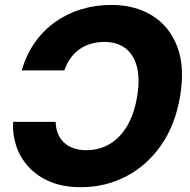

<svg xmlns="http://www.w3.org/2000/svg" viewBox="-20 -758 781 788"><path d="M312.5 10.3Q239.7 10.3 186 -12.2Q132.3 -34.7 97.4 -73Q62.5 -111.3 46.6 -159.2Q30.8 -207 33.7 -257.8H208.5Q209 -231 217.8 -209.5Q226.6 -188 242.7 -172.9Q258.8 -157.7 282 -149.7Q305.2 -141.6 334 -141.6Q387.2 -141.6 429.9 -166.7Q472.7 -191.9 502 -241.5Q531.2 -291 543 -363.3Q554.7 -433.6 542 -483.4Q529.3 -533.2 495.1 -559.6Q460.9 -585.9 407.2 -585.9Q377.9 -585.9 352.1 -578.1Q326.2 -570.3 304.9 -554.9Q283.7 -539.6 268.6 -518.1Q253.4 -496.6 244.1 -469.2H69.3Q87.4 -532.7 122.3 -582.5Q157.2 -632.3 205.6 -667Q253.9 -701.7 312.5 -719.7Q371.1 -737.8 436.5 -737.8Q533.7 -737.8 604.5 -694.1Q675.3 -650.4 707.3 -566.9Q739.3 -483.4 719.2 -363.3Q699.2 -244.1 640.4 -160.6Q581.5 -77.1 496.3 -33.4Q411.1 10.3 312.5 10.3Z"/></svg>

Font: Inter 17pt ExtraBold
Style: Italic
Weight: 800
Italic angle: -9.3988°
Version: Version 4.001;git-66647c0bb